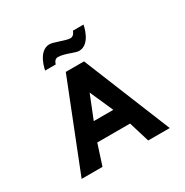

<svg xmlns="http://www.w3.org/2000/svg" viewBox="-94 -425 483 502"><g transform="rotate(-30 147.0 -173.5)"><path d="M120 -307C140 -307 165 -293 177 -293C212 -293 221 -347 221 -347H189C189 -347 185 -333 174 -333C161 -333 130 -347 118 -347C83 -347 74 -293 74 -293H106C106 -293 109 -307 120 -307ZM174 -263H119L15 0H78L98 -62H197L216 0H281ZM177 -115H118L146 -185Z"/></g></svg>

Font: Hussar Tani
Style: Dwa
Weight: 700
Foundry: Cannot Into Space Fonts
Version: Version 0.92